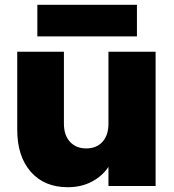

<svg xmlns="http://www.w3.org/2000/svg" viewBox="-20 -777 726 802"><path d="M630 -561V0H433V-80Q408 -42 364 -18.5Q320 5 263 5Q165 5 108.5 -59.5Q52 -124 52 -235V-561H247V-260Q247 -212 272.5 -184.5Q298 -157 340 -157Q383 -157 408 -184.5Q433 -212 433 -260V-561ZM552 -757V-625H136V-757Z"/></svg>

Font: DVN-Poppins ExtBd
Style: Regular
Weight: 800
Designer: Ninad Kale (Devanagari), Jonny Pinhorn (Latin)
Foundry: Indian Type Foundry
Version: 4.004